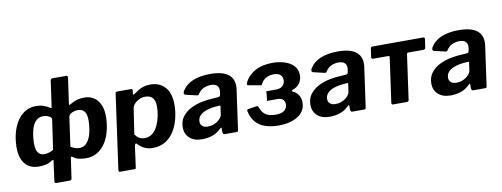

<svg xmlns="http://www.w3.org/2000/svg" viewBox="-70 -1127 4389 1678"><g transform="rotate(-10 2125.0 -288.5)"><path d="M315 165Q299.5 165 301.9 146.7L326 -30.6Q327 -36.9 323 -38.5Q318.9 -40.1 308.8 -33.3Q283.1 -15.7 253.6 -9.3Q224.1 -2.9 188.4 -2.9Q136.8 -2.9 97.7 -29Q58.5 -55.1 39.9 -110.3Q21.2 -165.5 30.5 -253.5Q36.9 -317.8 56.7 -368.7Q76.4 -419.6 105.9 -455.4Q135.4 -491.1 173.4 -509.5Q211.3 -528 253.8 -528Q291.7 -528 320.5 -518.9Q349.2 -509.7 377.3 -491.3Q389.5 -483.9 390.5 -493.6L423 -723.6Q425.5 -742 442 -742H562.6Q579.1 -742 576.3 -722.4L543.8 -493.6Q542.8 -487.9 547.3 -487.6Q551.9 -487.3 557.6 -491.3Q586.8 -509.1 617 -518.6Q647.3 -528 685.7 -528Q738.1 -528 776.4 -500.1Q814.7 -472.3 832.7 -417.3Q850.6 -362.3 841.3 -279.1Q834.2 -212.2 814.1 -160.5Q794.1 -108.8 764 -74Q733.8 -39.2 695.7 -21Q657.5 -2.9 613.2 -2.9Q580.4 -2.9 551.3 -8.7Q522.2 -14.6 497.9 -33.3Q489.1 -39.9 484.7 -38.5Q480.3 -37.1 479.3 -30.6L453.8 147.9Q451.3 165 435.6 165ZM256.3 -101.2Q279.2 -101.2 300.5 -108Q321.9 -114.8 338.7 -125.8L376.2 -386.2Q378.2 -398.4 368.2 -408.2Q358.2 -418.1 340.9 -424Q323.5 -430 302.8 -430Q269.5 -430 245.6 -410.7Q221.7 -391.3 206.9 -353.3Q192.2 -315.4 186.5 -258.9Q177.2 -174.1 196.3 -137.6Q215.3 -101.2 256.3 -101.2ZM570 -101.2Q594.2 -101.2 613.7 -112.8Q633.1 -124.5 647.9 -147.1Q662.7 -169.7 672.5 -203.5Q682.2 -237.3 686.5 -281.9Q694.3 -366.5 673.9 -398.2Q653.5 -430 612.2 -430Q591.9 -430 573.2 -423.9Q554.5 -417.8 542.7 -407.8Q530.8 -397.8 528.8 -385.6L492 -125.8Q511.7 -113.9 530.1 -107.5Q548.6 -101.2 570 -101.2Z M879.9 165Q873.1 165 870.9 158.1Q868.8 151.2 870.5 142.2L961.9 -512.6Q963.7 -523.9 967.1 -526.9Q970.5 -530 983.9 -530H1094Q1105.4 -530 1110.5 -526.9Q1115.7 -523.7 1114 -513L1109.5 -483.4Q1108.5 -477.4 1114.2 -478.3Q1119.9 -479.2 1126.9 -484.5Q1145.9 -498.2 1166.5 -510.9Q1187.2 -523.5 1213.4 -531.8Q1239.7 -540 1275 -540Q1352.4 -540 1402.1 -487.9Q1451.8 -435.7 1451.8 -329.6Q1451.8 -273.1 1438 -213.4Q1424.3 -153.6 1394.5 -103Q1364.7 -52.4 1316.8 -21.2Q1269 10 1201.1 10Q1159.8 10 1127.1 -5.4Q1094.4 -20.9 1070.7 -48.1Q1061.2 -58.7 1055.8 -51.4Q1050.4 -44.1 1048.4 -30.6L1023.1 152.4Q1022.1 161 1019.5 163Q1017 165 1009.1 165H879.9ZM1145.8 -87.1Q1188.6 -87.1 1217.7 -112.6Q1246.9 -138.1 1264.6 -177.4Q1282.3 -216.7 1290.4 -260Q1298.6 -303.2 1298.6 -338.7Q1298.6 -377.9 1287.3 -400.6Q1276 -423.4 1256.6 -433.1Q1237.2 -442.9 1211 -442.9Q1181.7 -442.9 1155.8 -430.1Q1130 -417.4 1113.6 -398.1Q1097.2 -378.7 1094.7 -358.7L1060.9 -133.6Q1078 -110.8 1097.9 -98.9Q1117.9 -87.1 1145.8 -87.1Z M1801.7 -48.6Q1770.4 -17.9 1727.7 -3.9Q1684.9 10 1637.8 10Q1567.2 10 1527.8 -26.6Q1488.3 -63.1 1488.3 -120.1Q1488.3 -176.8 1517.5 -215.5Q1546.7 -254.2 1593.6 -278.2Q1640.4 -302.1 1695.7 -313Q1751 -324 1802.4 -325.1L1837.8 -327.7Q1856.8 -328.3 1859.5 -346.5L1862.8 -367.6Q1863.8 -372.1 1864 -376.4Q1864.1 -380.6 1864.1 -384.4Q1864.1 -413.9 1846.2 -429.1Q1828.3 -444.3 1794.7 -444.3Q1762.6 -444.3 1731.7 -431.3Q1700.7 -418.4 1677.5 -382.3Q1674.5 -377.2 1670.4 -375.8Q1666.3 -374.4 1656.1 -376.4L1559.3 -399.2Q1553 -401.2 1549.7 -408Q1546.3 -414.7 1553.6 -432.3Q1587.3 -487.6 1651.2 -513.8Q1715.1 -540 1803 -540Q1878.5 -540 1924.4 -522.1Q1970.3 -504.3 1991 -472.3Q2011.7 -440.3 2011.7 -397.4Q2011.7 -390.4 2011.2 -383.3Q2010.7 -376.1 2009.7 -368.1L1960.4 -17.6Q1958.7 -5.1 1956 -2.6Q1953.3 0 1941.9 0H1839.1Q1828.7 0 1825.7 -7.1Q1822.7 -14.3 1821.5 -25.7L1822.8 -51.8Q1821.4 -70.3 1801.7 -48.6ZM1844.6 -240.6Q1846.3 -249.3 1844.8 -251.6Q1843.4 -253.9 1835 -252.9L1799.1 -250.2Q1778.4 -248.6 1751.2 -242.9Q1724 -237.2 1698.9 -225.5Q1673.7 -213.7 1657.4 -193.9Q1641.1 -174 1641.1 -144.4Q1641.1 -120.6 1658 -105.7Q1674.9 -90.7 1706.3 -90.7Q1733.7 -90.7 1756.4 -99Q1779.1 -107.3 1795.2 -119.3Q1811.5 -131.6 1822.9 -146.5Q1834.3 -161.4 1835.8 -175.6Z M2318.2 7.9Q2254.9 7.9 2203.4 -8.5Q2151.8 -24.8 2117.4 -62.2Q2082.9 -99.7 2069.6 -162.2Q2065.3 -177.9 2082.5 -180.5L2157.8 -192Q2169.3 -192.6 2172.3 -180.2Q2188.3 -133.2 2219.9 -111.6Q2251.5 -90 2311.3 -90Q2362.1 -90 2386.7 -110.7Q2411.3 -131.3 2411.3 -166.3Q2410.6 -191.2 2395.2 -206.5Q2379.7 -221.9 2346.7 -221.9H2279.9Q2268.8 -222.6 2262 -220.6Q2255.3 -218.6 2254.3 -221.9L2261.1 -280.7Q2262.5 -292.1 2261.7 -298.9Q2261 -305.7 2264.2 -305.7H2351Q2375.1 -305.7 2392.4 -314.6Q2409.7 -323.6 2419.5 -340Q2429.3 -356.4 2428.6 -378.9Q2428.6 -406.8 2409.2 -423.7Q2389.9 -440.6 2351.1 -440.6Q2314.8 -440.6 2286.4 -426.1Q2258 -411.7 2238.1 -377.4Q2233.5 -362.3 2223.5 -365.8L2115.6 -384.7Q2105.7 -386.7 2106 -394.5Q2106.2 -402.4 2109.9 -409.9Q2138.8 -470.3 2202.4 -505.8Q2266.1 -541.3 2358.8 -541.3Q2414.3 -541.3 2463.5 -525.9Q2512.7 -510.6 2544 -478.5Q2575.4 -446.4 2576.1 -396.6Q2576.8 -353.6 2554.9 -322.8Q2533.1 -292 2492.4 -278.4Q2484.2 -276.1 2482.7 -271.7Q2481.1 -267.3 2488.9 -263.1Q2521.7 -248.3 2539.1 -221.4Q2556.5 -194.4 2557.2 -156.9Q2558 -106.1 2528.4 -69.1Q2498.8 -32.1 2444.6 -12.1Q2390.5 7.9 2318.2 7.9Z M2934.7 -48.6Q2903.4 -17.9 2860.7 -3.9Q2817.9 10 2770.8 10Q2700.2 10 2660.8 -26.6Q2621.3 -63.1 2621.3 -120.1Q2621.3 -176.8 2650.5 -215.5Q2679.7 -254.2 2726.6 -278.2Q2773.4 -302.1 2828.7 -313Q2884 -324 2935.4 -325.1L2970.8 -327.7Q2989.8 -328.3 2992.5 -346.5L2995.8 -367.6Q2996.8 -372.1 2997 -376.4Q2997.1 -380.6 2997.1 -384.4Q2997.1 -413.9 2979.2 -429.1Q2961.3 -444.3 2927.7 -444.3Q2895.6 -444.3 2864.7 -431.3Q2833.7 -418.4 2810.5 -382.3Q2807.5 -377.2 2803.4 -375.8Q2799.3 -374.4 2789.1 -376.4L2692.3 -399.2Q2686 -401.2 2682.7 -408Q2679.3 -414.7 2686.6 -432.3Q2720.3 -487.6 2784.2 -513.8Q2848.1 -540 2936 -540Q3011.5 -540 3057.4 -522.1Q3103.3 -504.3 3124 -472.3Q3144.7 -440.3 3144.7 -397.4Q3144.7 -390.4 3144.2 -383.3Q3143.7 -376.1 3142.7 -368.1L3093.4 -17.6Q3091.7 -5.1 3089 -2.6Q3086.3 0 3074.9 0H2972.1Q2961.7 0 2958.7 -7.1Q2955.7 -14.3 2954.5 -25.7L2955.8 -51.8Q2954.4 -70.3 2934.7 -48.6ZM2977.6 -240.6Q2979.3 -249.3 2977.8 -251.6Q2976.4 -253.9 2968 -252.9L2932.1 -250.2Q2911.4 -248.6 2884.2 -242.9Q2857 -237.2 2831.9 -225.5Q2806.7 -213.7 2790.4 -193.9Q2774.1 -174 2774.1 -144.4Q2774.1 -120.6 2791 -105.7Q2807.9 -90.7 2839.3 -90.7Q2866.7 -90.7 2889.4 -99Q2912.1 -107.3 2928.2 -119.3Q2944.5 -131.6 2955.9 -146.5Q2967.3 -161.4 2968.8 -175.6Z M3674.8 -423.7H3542.8Q3532.2 -423.7 3529.8 -412.5L3474.2 -15.3Q3473.2 0 3455.1 0H3333.8Q3318.5 0 3320.9 -17.4L3375.8 -408.9Q3376.8 -416.5 3374.6 -420.1Q3372.4 -423.7 3364.8 -423.7H3232.9Q3214.3 -423.7 3216.4 -441.1L3227.3 -514.7Q3228.6 -530 3246.4 -530L3691.9 -530.7Q3708.9 -530.7 3707.6 -515.4L3696.7 -441.1Q3694.6 -423.7 3674.8 -423.7Z M4007.7 -48.6Q3976.4 -17.9 3933.7 -3.9Q3890.9 10 3843.8 10Q3773.2 10 3733.8 -26.6Q3694.3 -63.1 3694.3 -120.1Q3694.3 -176.8 3723.5 -215.5Q3752.7 -254.2 3799.6 -278.2Q3846.4 -302.1 3901.7 -313Q3957 -324 4008.4 -325.1L4043.8 -327.7Q4062.8 -328.3 4065.5 -346.5L4068.8 -367.6Q4069.8 -372.1 4070 -376.4Q4070.1 -380.6 4070.1 -384.4Q4070.1 -413.9 4052.2 -429.1Q4034.3 -444.3 4000.7 -444.3Q3968.6 -444.3 3937.7 -431.3Q3906.7 -418.4 3883.5 -382.3Q3880.5 -377.2 3876.4 -375.8Q3872.3 -374.4 3862.1 -376.4L3765.3 -399.2Q3759 -401.2 3755.7 -408Q3752.3 -414.7 3759.6 -432.3Q3793.3 -487.6 3857.2 -513.8Q3921.1 -540 4009 -540Q4084.5 -540 4130.4 -522.1Q4176.3 -504.3 4197 -472.3Q4217.7 -440.3 4217.7 -397.4Q4217.7 -390.4 4217.2 -383.3Q4216.7 -376.1 4215.7 -368.1L4166.4 -17.6Q4164.7 -5.1 4162 -2.6Q4159.3 0 4147.9 0H4045.1Q4034.7 0 4031.7 -7.1Q4028.7 -14.3 4027.5 -25.7L4028.8 -51.8Q4027.4 -70.3 4007.7 -48.6ZM4050.6 -240.6Q4052.3 -249.3 4050.8 -251.6Q4049.4 -253.9 4041 -252.9L4005.1 -250.2Q3984.4 -248.6 3957.2 -242.9Q3930 -237.2 3904.9 -225.5Q3879.7 -213.7 3863.4 -193.9Q3847.1 -174 3847.1 -144.4Q3847.1 -120.6 3864 -105.7Q3880.9 -90.7 3912.3 -90.7Q3939.7 -90.7 3962.4 -99Q3985.1 -107.3 4001.2 -119.3Q4017.5 -131.6 4028.9 -146.5Q4040.3 -161.4 4041.8 -175.6Z"/></g></svg>

Font: Libre Franklin Thin
Style: Italic
Weight: 100
Italic angle: -8°
Designer: Pablo Impallari, Rodrigo Fuenzalida, Nhung Nguyen
Foundry: Impallari Type
Version: Version 3.000